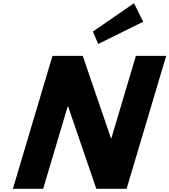

<svg xmlns="http://www.w3.org/2000/svg" viewBox="-20 -1172 1052 1192"><path d="M556.6 -976 589.7 -899 868.8 -1037 812 -1152ZM400.5 -512H402.5L578 0H766L1011.7 -825H823.7L671.2 -313H669.2L493.7 -825H305.7L60 0H248Z"/></svg>

Font: Hussar
Style: BdOblThree
Weight: 700
Foundry: Cannot Into Space Fonts
Version: Version 2.00